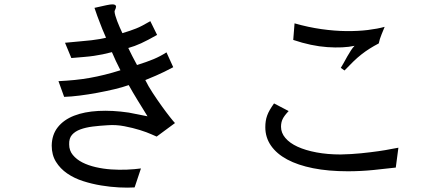

<svg xmlns="http://www.w3.org/2000/svg" viewBox="-20 -757 2040 880"><path d="M774 -449Q731 -426 695 -410.5Q659 -395 646 -390Q659 -363 680 -331Q701 -299 721.5 -270.5Q742 -242 759 -220.5Q776 -199 782 -193L698 -131Q695 -132 674 -141.5Q653 -151 621 -161Q589 -171 550 -178.5Q511 -186 473 -183Q437 -181 405 -177Q373 -173 348.5 -164Q324 -155 310 -139Q296 -123 297 -95Q297 -67 314 -46.5Q331 -26 357.5 -12.5Q384 1 418.5 9Q453 17 489.5 19.5Q526 22 561.5 20.5Q597 19 626 15L597 102Q566 104 526 102Q486 100 443.5 93Q401 86 360.5 73Q320 60 288 38Q256 16 236.5 -15.5Q217 -47 217 -90Q218 -140 245 -174Q272 -208 319 -226.5Q366 -245 430.5 -248.5Q495 -252 570 -241L656 -224Q646 -240 634.5 -259Q623 -278 611 -297Q599 -316 588.5 -334.5Q578 -353 570 -367Q542 -357 504 -348Q466 -339 425.5 -331.5Q385 -324 345.5 -319Q306 -314 274 -313L248 -385Q287 -387 322.5 -390.5Q358 -394 391.5 -400Q425 -406 459.5 -414.5Q494 -423 532 -435Q519 -460 511 -477.5Q503 -495 493 -518Q470 -512 450.5 -508Q431 -504 410.5 -501Q390 -498 365.5 -496Q341 -494 307 -491L278 -561Q318 -565 347.5 -567.5Q377 -570 399 -572.5Q421 -575 437 -578Q453 -581 466 -584Q456 -606 449.5 -622.5Q443 -639 437.5 -653.5Q432 -668 426 -683.5Q420 -699 413 -721Q448 -729 467 -733Q486 -737 495 -737Q512 -737 512 -726Q512 -721 505 -706Q505 -698 508.5 -686Q512 -674 517 -660.5Q522 -647 528.5 -632.5Q535 -618 541 -605Q561 -611 575.5 -616Q590 -621 604 -626.5Q618 -632 633 -640Q648 -648 669 -660L700 -597Q656 -572 626.5 -558.5Q597 -545 568 -537Q575 -523 579 -514.5Q583 -506 587 -498.5Q591 -491 595.5 -482.5Q600 -474 608 -459Q653 -473 684 -486Q715 -499 743 -517Z M1236 -283 1303 -248Q1283 -227 1275.5 -211.5Q1268 -196 1268 -176Q1268 -148 1288 -124.5Q1308 -101 1344 -84.5Q1380 -68 1430.5 -58.5Q1481 -49 1541 -49Q1591 -50 1635 -54.5Q1679 -59 1714 -64Q1749 -69 1773 -74Q1797 -79 1806 -80L1794 11Q1774 13 1748 16Q1722 19 1693 22Q1664 25 1633.5 26.5Q1603 28 1574 28Q1485 28 1415 14Q1345 0 1296.5 -26Q1248 -52 1222 -89.5Q1196 -127 1196 -174Q1196 -189 1198 -202Q1200 -215 1204.5 -227.5Q1209 -240 1216.5 -253Q1224 -266 1236 -283ZM1324 -574 1330 -650Q1393 -632 1453.5 -623.5Q1514 -615 1567.5 -614.5Q1621 -614 1666 -619.5Q1711 -625 1743 -634Q1737 -619 1728.5 -598.5Q1720 -578 1716 -558Q1693 -546 1674 -534Q1655 -522 1636.5 -507.5Q1618 -493 1599.5 -475Q1581 -457 1559 -434L1542 -446Q1548 -455 1555.5 -469Q1563 -483 1571.5 -498Q1580 -513 1588.5 -526Q1597 -539 1605 -547Q1554 -536 1480.5 -541Q1407 -546 1324 -574Z"/></svg>

Font: D2Coding
Style: Regular
Weight: 400
Monospace: yes
Designer: Yong-Rak Park; Jeong-Hwan Yoon; Sang-Min Lee;
Foundry: NHN Corporation
Version: Version 1.3.2; Build 20180524